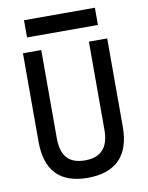

<svg xmlns="http://www.w3.org/2000/svg" viewBox="-95 -930 775 1008"><g transform="rotate(-10 293.0 -426.5)"><path d="M291 9.8Q68.4 9.8 68.4 -222.7V-693.4H166V-222.7Q166 -153.3 196.5 -118.2Q227.1 -83 293 -83Q419.9 -83 419.9 -222.7V-693.4H517.6V-222.7Q517.6 -106.4 460 -48.3Q402.3 9.8 291 9.8ZM104 -771.5V-863.3H481.9V-771.5Z"/></g></svg>

Font: Cascadia Code PL
Style: Regular
Weight: 400
Monospace: yes
Designer: Aaron Bell
Foundry: Saja Typeworks
Version: Version 2102.003